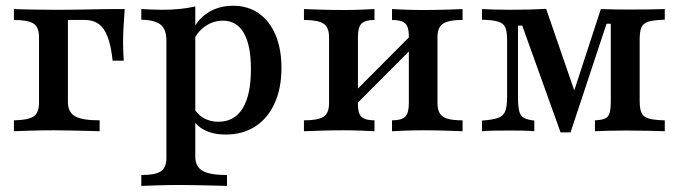

<svg xmlns="http://www.w3.org/2000/svg" viewBox="-20 -447 2312 654"><path d="M27.4 0V-37.1Q75.8 -37.9 94.4 -50.4Q112.9 -62.9 112.9 -95.2V-321Q112.9 -354 94.4 -366.5Q75.8 -379 27.4 -379V-416.1Q46 -415.3 84.7 -414.5Q123.4 -413.7 161.3 -413.7Q172.6 -413.7 192.3 -413.7Q212.1 -413.7 236.3 -414.1Q260.5 -414.5 283.9 -414.9Q307.3 -415.3 327 -415.7Q346.8 -416.1 358.1 -416.1H404.8Q402.4 -386.3 400.8 -355.2Q399.2 -324.2 399.2 -301.6Q399.2 -283.1 400 -267.3Q400.8 -251.6 401.6 -240.3H363.7Q358.1 -291.9 346.4 -322.2Q334.7 -352.4 315.7 -365.7Q296.8 -379 269.4 -379H208.1L211.3 -382.3V-99.2Q211.3 -65.3 235.1 -51.2Q258.9 -37.1 319.4 -37.1V0Q304 -0.8 278.2 -1.2Q252.4 -1.6 222.2 -2.4Q191.9 -3.2 163.7 -3.2Q122.6 -3.2 84.3 -2Q46 -0.8 27.4 0Z M461.3 186.3V149.2Q509.7 149.2 528.2 136.3Q546.8 123.4 546.8 91.1V-308.9Q546.8 -346.8 527.4 -362.9Q508.1 -379 461.3 -379.8V-416.1Q479 -415.3 496.4 -414.5Q513.7 -413.7 533.1 -413.7Q596 -413.7 645.2 -425V87.1Q645.2 120.2 669.8 134.7Q694.4 149.2 753.2 149.2V186.3Q737.9 185.5 712.1 185.1Q686.3 184.7 656 183.9Q625.8 183.1 596.8 183.1Q554.8 183.1 517.7 184.3Q480.6 185.5 461.3 186.3ZM748.4 11.3Q706.5 11.3 676.6 -4Q646.8 -19.4 633.1 -46.8L639.5 -80.6Q651.6 -57.3 673.8 -44.8Q696 -32.3 724.2 -32.3Q778.2 -32.3 806.5 -77.8Q834.7 -123.4 834.7 -211.3Q834.7 -292.7 810.5 -334.7Q786.3 -376.6 738.7 -376.6Q706.5 -376.6 678.6 -357.3Q650.8 -337.9 638.7 -306.5L634.7 -336.3Q648.4 -377.4 685.9 -402.4Q723.4 -427.4 774.2 -427.4Q824.2 -427.4 861.3 -401.6Q898.4 -375.8 918.5 -328.2Q938.7 -280.6 938.7 -215.3Q938.7 -146 915.3 -94.8Q891.9 -43.5 849.2 -16.1Q806.5 11.3 748.4 11.3Z M1315.3 0V-37.1Q1347.6 -37.1 1360.1 -49.2Q1372.6 -61.3 1372.6 -95.2V-325.8Q1372.6 -355.6 1360.1 -367.3Q1347.6 -379 1315.3 -379V-416.1Q1330.6 -415.3 1360.9 -414.1Q1391.1 -412.9 1423.4 -412.9Q1459.7 -412.9 1498.4 -414.1Q1537.1 -415.3 1555.6 -416.1V-379Q1524.2 -379 1505.6 -373.8Q1487.1 -368.5 1478.6 -356Q1470.2 -343.5 1470.2 -321V-95.2Q1470.2 -72.6 1478.6 -60.1Q1487.1 -47.6 1505.6 -42.3Q1524.2 -37.1 1555.6 -37.1V0Q1537.1 -0.8 1498.4 -2Q1459.7 -3.2 1423.4 -3.2Q1391.1 -3.2 1360.9 -2Q1330.6 -0.8 1315.3 0ZM1015.3 0V-37.1Q1062.9 -37.1 1081.9 -49.2Q1100.8 -61.3 1100.8 -95.2V-321Q1100.8 -354 1081.9 -366.5Q1062.9 -379 1015.3 -379V-416.1Q1034.7 -415.3 1073.8 -414.1Q1112.9 -412.9 1150 -412.9Q1181.5 -412.9 1210.9 -414.1Q1240.3 -415.3 1255.6 -416.1V-379Q1224.2 -379 1211.7 -366.9Q1199.2 -354.8 1199.2 -321V-90.3Q1199.2 -60.5 1211.7 -48.8Q1224.2 -37.1 1255.6 -37.1V0Q1240.3 -0.8 1210.9 -2Q1181.5 -3.2 1150 -3.2Q1112.9 -3.2 1073.8 -2Q1034.7 -0.8 1015.3 0ZM1186.3 -84.7 1165.3 -111.3 1384.7 -331.5 1405.6 -304.8Z M1889.5 4 1758.9 -359.7H1744.4V-114.5Q1744.4 -83.9 1748.8 -67.7Q1753.2 -51.6 1765.3 -45.2Q1777.4 -38.7 1800 -36.3V0Q1783.1 -1.6 1761.3 -2Q1739.5 -2.4 1714.5 -2.4Q1687.1 -2.4 1662.1 -2Q1637.1 -1.6 1621.8 0V-36.3Q1657.3 -38.7 1675.8 -45.2Q1694.4 -51.6 1700.8 -68.1Q1707.3 -84.7 1707.3 -116.1V-310.5Q1707.3 -339.5 1701.2 -353.6Q1695.2 -367.7 1676.6 -373.4Q1658.1 -379 1621.8 -379.8V-416.1Q1637.1 -415.3 1662.9 -414.5Q1688.7 -413.7 1716.9 -413.7Q1752.4 -413.7 1783.5 -414.5Q1814.5 -415.3 1840.3 -416.9L1947.6 -105.6L1919.4 -87.9L2026.6 -416.1Q2047.6 -415.3 2071.4 -414.9Q2095.2 -414.5 2121.8 -414.5Q2154 -414.5 2187.1 -414.9Q2220.2 -415.3 2244.4 -416.1V-379.8Q2208.9 -379 2190.3 -373.8Q2171.8 -368.5 2165.3 -354.8Q2158.9 -341.1 2158.9 -314.5V-102.4Q2158.9 -75.8 2165.3 -62.1Q2171.8 -48.4 2190.3 -43.1Q2208.9 -37.9 2244.4 -37.1V0Q2221.8 -0.8 2186.3 -1.6Q2150.8 -2.4 2112.1 -2.4Q2079.8 -2.4 2051.6 -1.6Q2023.4 -0.8 2006.5 0V-37.1Q2029 -37.9 2040.7 -43.1Q2052.4 -48.4 2056.5 -62.1Q2060.5 -75.8 2060.5 -102.4V-366.1H2046L1923.4 4Z"/></svg>

Font: Playfair 9pt SemiBold
Style: Regular
Weight: 600
Designer: Claus Eggers Sørensen
Foundry: Claus Eggers Sørensen
Version: Version 2.001;gftools[0.9.30]